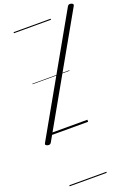

<svg xmlns="http://www.w3.org/2000/svg" viewBox="-356 -1173 1237 1768"><g transform="rotate(-20 263.0 -288.5)"><path d="M-63 75Q-75 71 -79.5 65Q-84 59 -78 49L552 -1063Q558 -1073 567 -1076Q576 -1079 589 -1075Q601 -1071 605 -1065Q609 -1059 604 -1049L-26 63Q-32 73 -41 76Q-50 79 -63 75ZM0 490H363V500H0ZM0 -20H363V0H0ZM0 -505H363V-500H0ZM0 -1010H363V-1000H0Z"/></g></svg>

Font: Playwrite BE VLG Guides
Style: Regular
Weight: 400
Designer: Veronika Burian, José Scaglione
Foundry: TypeTogether
Version: Version 1.003